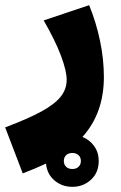

<svg xmlns="http://www.w3.org/2000/svg" viewBox="-60 -410 467 743"><path d="M322 213Q322 258 292 285.5Q262 313 220 313Q180 313 151 288.5Q122 264 118 223Q78 242 28 261L-40 83Q50 49 101 21Q152 -7 175 -36Q198 -65 198 -101Q198 -136 175.5 -195.5Q153 -255 109 -331L285 -390Q312 -324 327 -252.5Q342 -181 342 -112Q342 28 259 120Q287 131 304.5 155.5Q322 180 322 213ZM253 213Q253 199 244 190.5Q235 182 220 182Q205 182 196 190.5Q187 199 187 213Q187 227 196 235.5Q205 244 220 244Q235 244 244 235.5Q253 227 253 213Z"/></svg>

Font: FiraGO Heavy
Style: Regular
Weight: 900
Designer: bBox Type
Foundry: bBox Type GmbH
Version: Version 1.001